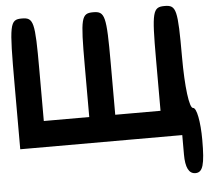

<svg xmlns="http://www.w3.org/2000/svg" viewBox="-67 -956 1362 1229"><g transform="rotate(-5 614.5 -341.5)"><path d="M35 -467V-50H1076V75C1076 158 1097 200 1139 200C1187 200 1201 150 1201 -8C1201 -125 1183 -217 1160 -217C1136 -217 1118 -354 1118 -550C1118 -854 1111 -883 1035 -883C959 -883 951 -854 951 -550V-217H660V-550C660 -854 652 -883 576 -883C500 -883 493 -854 493 -550V-217H201V-550C201 -854 194 -883 118 -883C40 -883 35 -855 35 -467Z"/></g></svg>

Font: Hussar Skorodowane
Style: Bold
Weight: 700
Foundry: Cannot Into Space Fonts
Version: Version 0.892